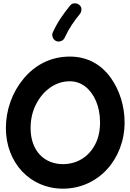

<svg xmlns="http://www.w3.org/2000/svg" viewBox="-20 -1074 785 1161"><path d="M360.4 66.9C574.2 66.9 733.4 -111.3 733.4 -334C733.4 -429.2 705.1 -526.4 649.4 -604C593.8 -681.6 511.2 -731.9 402.3 -731.9C285.6 -731.9 189.9 -679.7 122.1 -597.7C53.7 -515.6 15.6 -408.7 15.6 -299.3C15.6 -91.3 161.1 66.9 360.4 66.9ZM360.4 -81.5C248 -81.5 165 -162.1 165 -299.3C165 -352.1 175.8 -399.9 197.8 -442.9C219.2 -485.4 248 -519.5 284.2 -544.9C319.8 -569.8 359.4 -582.5 402.3 -582.5C436 -582.5 466.8 -572.3 494.6 -551.3C549.3 -509.3 585 -431.6 585 -334C585 -282.7 575.2 -237.8 555.2 -200.2C515.1 -124 444.3 -81.5 360.4 -81.5ZM458 -1045.4C451.2 -1050.8 443.4 -1053.7 434.1 -1053.7C430.7 -1053.7 416 -1056.2 402.8 -1039.1C366.2 -993.7 330.1 -945.3 299.3 -878.4C296.9 -873.5 295.9 -868.7 295.9 -863.8C295.9 -853.5 300.8 -834.5 318.8 -826.2C323.7 -823.7 328.6 -822.8 333.5 -822.8C343.8 -822.8 362.8 -827.1 371.1 -846.2C397.9 -904.3 427.2 -945.3 463.9 -990.7C469.2 -998 472.2 -1005.9 472.2 -1015.1C472.2 -1017.6 475.1 -1032.2 458 -1045.4Z"/></svg>

Font: Mikhak ExtraBold
Style: Regular
Weight: 800
Designer: Amin Abedi
Version: Version 3.2